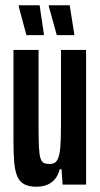

<svg xmlns="http://www.w3.org/2000/svg" viewBox="-20 -699 380 727"><path d="M118 8Q90 8 72.5 -1Q55 -10 46 -30Q37 -50 34 -83Q31 -116 31 -165V-510H126V-217Q126 -169 127.5 -140.5Q129 -112 133.5 -99Q138 -86 146 -82Q154 -78 167 -78Q183 -78 191.5 -86Q200 -94 204.5 -114.5Q209 -135 210 -170.5Q211 -206 211 -261V-510H306V0H217L213 -58H206Q200 -34 187 -19.5Q174 -5 156.5 1.5Q139 8 118 8ZM261 -566H195L165 -674V-679H244L261 -571ZM146 -566H80L51 -674V-679H130L146 -571Z"/></svg>

Font: Saira UltraCondensed
Style: Bold
Weight: 700
Width: 1
Designer: Hector Gatti with collaboration of the Omnibus-Type team
Foundry: Omnibus-Type
Version: Version 1.101